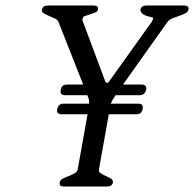

<svg xmlns="http://www.w3.org/2000/svg" viewBox="-20 -684 711 704"><path d="M671 -649Q669 -640 659.5 -635Q650 -630 637.5 -626Q625 -622 612.5 -617Q600 -612 593 -602L431 -374H499Q519 -374 516 -355Q511 -335 492 -335H404L400 -329Q395 -322 391.5 -315.5Q388 -309 386 -304H487Q507 -304 503 -285Q500 -265 480 -265H379L343 -64Q341 -54 349.5 -48.5Q358 -43 368.5 -38.5Q379 -34 387 -29Q395 -24 394 -15Q391 0 371 0H215Q196 0 199 -15Q200 -24 210 -29Q220 -34 232 -38.5Q244 -43 253.5 -48.5Q263 -54 265 -63L301 -265H207Q185 -265 190 -285Q194 -304 214 -304H307Q307 -309 306.5 -315.5Q306 -322 302 -330L300 -335H219Q198 -335 203 -355Q206 -374 226 -374H285L195 -602Q192 -611 181.5 -616Q171 -621 160 -625.5Q149 -630 140.5 -635Q132 -640 134 -649Q137 -664 157 -664H322Q342 -664 339 -649Q338 -642 329.5 -638.5Q321 -635 306 -630L291 -625Q285 -624 283 -616Q281 -611 284 -605L365 -388Q368 -380 373 -380Q377 -380 382 -388L537 -605Q541 -613 541 -615Q542 -621 535 -621L520 -625Q506 -629 500 -636Q494 -643 495 -649Q498 -664 518 -664H654Q674 -664 671 -649Z"/></svg>

Font: Jura
Style: Italic
Weight: 400
Designer: Ed Merritt
Foundry: Ten by Twenty
Version: Version 1.007